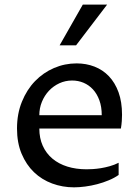

<svg xmlns="http://www.w3.org/2000/svg" viewBox="-20 -802 607 832"><path d="M494.1 -43.9Q475.6 -30.8 451.4 -20.8Q427.2 -10.7 401.4 -3.9Q375.5 2.9 349.4 6.3Q323.2 9.8 300.8 9.8Q251 9.8 206.1 -6.8Q161.1 -23.4 127.4 -55.7Q93.8 -87.9 73.7 -135.5Q53.7 -183.1 53.7 -245.1Q53.7 -309.1 75 -361.3Q96.2 -413.6 131.8 -450.4Q167.5 -487.3 214.1 -507.3Q260.7 -527.3 312 -527.3Q353.5 -527.3 389.4 -513.4Q425.3 -499.5 451.9 -471.7Q478.5 -443.8 493.7 -402.1Q508.8 -360.4 508.8 -304.7Q508.8 -293.5 507.8 -277.8Q506.8 -262.2 503.9 -245.1H150.4Q150.4 -203.1 165.3 -170.2Q180.2 -137.2 207.3 -114.5Q234.4 -91.8 272 -80.1Q309.6 -68.4 355 -68.4Q366.2 -68.4 382.3 -69.3Q398.4 -70.3 417 -73.2Q435.5 -76.2 455.6 -81.8Q475.6 -87.4 494.1 -96.7ZM420.9 -302.7Q420.9 -339.4 410.6 -367.4Q400.4 -395.5 382.8 -414.6Q365.2 -433.6 342 -443.4Q318.8 -453.1 292.5 -453.1Q263.2 -453.1 237.3 -441.2Q211.4 -429.2 192.1 -408.7Q172.9 -388.2 161.6 -360.8Q150.4 -333.5 150.4 -302.7ZM238.3 -605.5 338.9 -782.2H444.3L309.6 -605.5Z"/></svg>

Font: Proza Libre
Style: Regular
Weight: 400
Designer: Jasper de Waard
Foundry: Jasper de Waard
Version: Version 1.001; ttfautohint (v1.4.1.8-43bc)